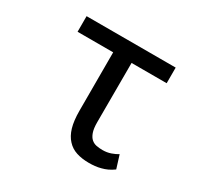

<svg xmlns="http://www.w3.org/2000/svg" viewBox="-122 -669 844 821"><g transform="rotate(30 300.0 -258.5)"><path d="M524.4 -451.2V-528.3H84.5V-451.2H260.3V-163.1Q260.3 -113.8 270 -80.8Q279.8 -47.9 298.8 -27.8Q317.4 -7.3 344.5 1.5Q371.6 10.3 406.7 10.3Q421.4 10.3 435.8 8.8Q450.2 7.3 464.4 3.4Q478.5 0 492.9 -6.6Q507.3 -13.2 522 -23.9L502 -87.9Q488.8 -79.6 470 -73Q451.2 -66.4 429.7 -66.4Q413.6 -66.4 399.4 -69.1Q385.3 -71.8 374.5 -81.1Q363.8 -90.3 357.2 -108.6Q350.6 -127 350.6 -158.2L351.1 -451.2Z"/></g></svg>

Font: Roboto Mono
Style: Regular
Weight: 400
Monospace: yes
Designer: Google
Version: Version 3.000